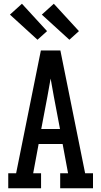

<svg xmlns="http://www.w3.org/2000/svg" viewBox="-20 -1004 540 1024"><path d="M24 0V-80H66L198 -735H302L434 -80H476V0H301V-80H343L314 -236H186L157 -80H199V0ZM300 -316 267 -490Q263 -514 258.5 -537.5Q254 -561 250 -585Q246 -561 241.5 -537.5Q237 -514 233 -490L200 -316ZM350 -792 203 -926 267 -984 401 -838ZM180 -792 33 -926 97 -984 231 -838Z"/></svg>

Font: Iosevka Slab Medium
Style: Regular
Weight: 500
Monospace: yes
Designer: Belleve Invis
Foundry: Belleve Invis
Version: Version 11.1.1; ttfautohint (v1.8.3)